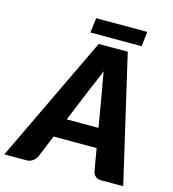

<svg xmlns="http://www.w3.org/2000/svg" viewBox="-170 -965 962 1067"><g transform="rotate(15 311.0 -431.5)"><path d="M0 0ZM637.5 0H511.5Q490.5 0 478.8 -9.8Q467 -19.5 462.5 -35.5L440 -166.5H192.5L138.5 -35.5Q131.5 -22 116.2 -11Q101 0 81.5 0H-46.5L301.5 -728.5H468.5ZM238 -277.5H421L385.5 -485.5Q381.5 -505 376.8 -531.5Q372 -558 367.5 -589Q355.5 -558 343.8 -531.2Q332 -504.5 323.5 -484.5ZM251 -863H545L535 -778H240.5Z"/></g></svg>

Font: Lato Black
Style: Italic
Weight: 900
Italic angle: -7°
Designer: Lukasz Dziedzic
Foundry: tyPoland Lukasz Dziedzic
Version: Version 2.007; 2014-02-27